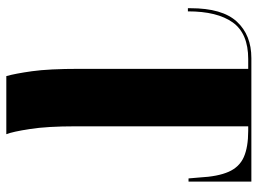

<svg xmlns="http://www.w3.org/2000/svg" viewBox="-124 -452 816 608"><g transform="rotate(90 284.0 -148.0)"><path d="M221 240Q213 212 205.5 158.5Q198 105 198 9V-526H167Q86 -526 51 -477Q16 -428 16 -335H6V-343Q6 -444 48.5 -490Q91 -536 164 -536H555V-337H545L542 -372Q539 -430 524 -464Q509 -498 477.5 -512Q446 -526 394 -526H380V21Q380 110 388.5 165Q397 220 405 240Z"/></g></svg>

Font: Noto Serif Display SemiCondensed Black
Style: Regular
Weight: 900
Width: 4
Designer: Monotype Design Team
Foundry: Monotype Imaging Inc.
Version: Version 2.009